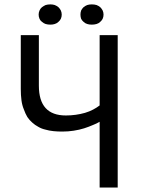

<svg xmlns="http://www.w3.org/2000/svg" viewBox="-20 -841 631 861"><path d="M73.2 -683.6Q73.2 -623 73.2 -442.4Q73.2 -414.1 76.2 -391.6Q79.1 -369.1 86.9 -350.6Q93.8 -331.1 102.5 -316.4Q112.3 -301.8 125 -291Q136.7 -280.3 151.4 -272.5Q166 -263.7 183.6 -259.8Q200.2 -254.9 219.7 -252.9Q238.3 -251 258.8 -251Q286.1 -251 310.5 -254.9Q335.9 -258.8 357.4 -265.6Q378.9 -272.5 396.5 -280.3Q414.1 -287.1 426.8 -294.9Q426.8 -196.3 426.8 0Q447.3 0 507.8 0Q507.8 -170.9 507.8 -683.6Q487.3 -683.6 426.8 -683.6Q426.8 -604.5 426.8 -368.2Q414.1 -358.4 397.5 -349.6Q380.9 -340.8 361.3 -335Q340.8 -329.1 319.3 -326.2Q297.9 -323.2 275.4 -323.2Q214.8 -323.2 184.6 -356.4Q154.3 -389.6 154.3 -457Q154.3 -532.2 154.3 -683.6Q152.3 -683.6 144.5 -683.6Q144.5 -683.6 143.6 -683.6Q143.6 -683.6 142.6 -683.6Q141.6 -683.6 140.6 -683.6Q140.6 -683.6 139.6 -683.6Q139.6 -683.6 138.7 -683.6Q138.7 -683.6 137.7 -683.6Q137.7 -683.6 136.7 -683.6Q136.7 -683.6 135.7 -683.6Q135.7 -683.6 134.8 -683.6Q133.8 -683.6 132.8 -683.6Q132.8 -683.6 131.8 -683.6Q131.8 -683.6 130.9 -683.6Q130.9 -683.6 129.9 -683.6Q129.9 -683.6 128.9 -683.6Q128.9 -683.6 127.9 -683.6Q127.9 -683.6 127 -683.6Q127 -683.6 126 -683.6Q126 -683.6 124 -683.6Q124 -683.6 123 -683.6Q123 -683.6 122.1 -683.6Q122.1 -683.6 121.1 -683.6Q121.1 -683.6 120.1 -683.6Q120.1 -683.6 119.1 -683.6Q119.1 -683.6 118.2 -683.6Q118.2 -683.6 116.2 -683.6Q116.2 -683.6 115.2 -683.6Q115.2 -683.6 114.3 -683.6Q114.3 -683.6 113.3 -683.6Q112.3 -683.6 111.3 -683.6Q111.3 -683.6 110.4 -683.6Q110.4 -683.6 109.4 -683.6Q109.4 -683.6 108.4 -683.6Q108.4 -683.6 107.4 -683.6Q107.4 -683.6 106.4 -683.6Q106.4 -683.6 105.5 -683.6Q105.5 -683.6 104.5 -683.6Q104.5 -683.6 103.5 -683.6Q103.5 -683.6 102.5 -683.6Q102.5 -683.6 101.6 -683.6Q101.6 -683.6 100.6 -683.6Q100.6 -683.6 99.6 -683.6Q99.6 -683.6 98.6 -683.6Q98.6 -683.6 97.7 -683.6Q97.7 -683.6 96.7 -683.6Q96.7 -683.6 95.7 -683.6Q95.7 -683.6 94.7 -683.6Q94.7 -683.6 93.8 -683.6Q93.8 -683.6 92.8 -683.6Q92.8 -683.6 91.8 -683.6Q91.8 -683.6 91.8 -683.6Q91.8 -683.6 90.8 -683.6Q90.8 -683.6 89.8 -683.6Q89.8 -683.6 88.9 -683.6Q88.9 -683.6 87.9 -683.6Q87.9 -683.6 86.9 -683.6Q86.9 -683.6 85 -683.6Q85 -683.6 84 -683.6Q84 -683.6 83 -683.6Q83 -683.6 82 -683.6Q82 -683.6 81.1 -683.6Q81.1 -683.6 81.1 -683.6Q81.1 -683.6 80.1 -683.6Q79.1 -683.6 78.1 -683.6Q78.1 -683.6 77.1 -683.6Q77.1 -683.6 76.2 -683.6Q76.2 -683.6 76.2 -683.6Q76.2 -683.6 74.2 -683.6Q74.2 -683.6 73.2 -683.6Q73.2 -683.6 73.2 -683.6ZM168 -743.2Q175.8 -736.3 184.6 -733.4Q194.3 -730.5 206.1 -730.5Q216.8 -730.5 225.6 -733.4Q235.4 -736.3 242.2 -743.2Q249 -749 252.9 -756.8Q256.8 -765.6 256.8 -775.4Q256.8 -785.2 252.9 -793.9Q249 -801.8 242.2 -808.6Q235.4 -814.5 225.6 -818.4Q216.8 -821.3 206.1 -821.3Q194.3 -821.3 184.6 -818.4Q175.8 -814.5 168 -808.6Q160.2 -801.8 157.2 -793.9Q153.3 -785.2 153.3 -775.4Q153.3 -765.6 157.2 -756.8Q160.2 -749 168 -743.2ZM354.5 -743.2Q361.3 -736.3 371.1 -733.4Q379.9 -730.5 391.6 -730.5Q403.3 -730.5 413.1 -733.4Q422.9 -736.3 429.7 -743.2Q436.5 -749 440.4 -756.8Q444.3 -765.6 444.3 -775.4Q444.3 -785.2 440.4 -793.9Q436.5 -801.8 429.7 -808.6Q422.9 -814.5 413.1 -818.4Q403.3 -821.3 391.6 -821.3Q379.9 -821.3 371.1 -818.4Q361.3 -814.5 354.5 -808.6Q347.7 -801.8 343.8 -793.9Q340.8 -785.2 340.8 -775.4Q340.8 -765.6 343.8 -756.8Q347.7 -749 354.5 -743.2Z"/></svg>

Font: Aptus Gothic JP
Style: Medium
Weight: 400
Designer: Fuminori Ogawa / Motoya
Version: Version 1